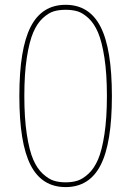

<svg xmlns="http://www.w3.org/2000/svg" viewBox="-20 -760 540 790"><path d="M298.8 -713.4Q277.3 -719.7 250 -719.7Q222.7 -719.7 201.2 -713.4Q179.7 -707 156.2 -685.5Q132.8 -664.1 116.7 -626.5Q100.6 -588.9 90.3 -522.5Q80.1 -456.1 80.1 -365.2Q80.1 -274.4 90.3 -207.5Q100.6 -140.6 116.7 -103.5Q132.8 -66.4 156.2 -44.9Q179.7 -23.4 201.2 -16.6Q222.7 -9.8 250 -9.8Q277.3 -9.8 298.8 -16.6Q320.3 -23.4 343.8 -44.9Q367.2 -66.4 383.3 -103.5Q399.4 -140.6 409.7 -207.5Q419.9 -274.4 419.9 -365.2Q419.9 -456.1 409.7 -522.5Q399.4 -588.9 383.3 -626.5Q367.2 -664.1 343.8 -685.5Q320.3 -707 298.8 -713.4ZM394 -80.6Q347.7 9.8 250 9.8Q152.3 9.8 106 -80.6Q59.6 -170.9 59.6 -364.7Q59.6 -558.6 106 -649.4Q152.3 -740.2 250 -740.2Q347.7 -740.2 394 -649.4Q440.4 -558.6 440.4 -364.7Q440.4 -170.9 394 -80.6Z"/></svg>

Font: Rounded-X Mgen+ 1m thin
Style: Regular
Weight: 100
Designer: [Source Han Sans]
Ryoko NISHIZUKA  (kana & ideographs); Paul D. Hunt (Latin, Greek & Cyrillic); Wenlong ZHANG  (bopomofo
Version: Version 1.059.20150602